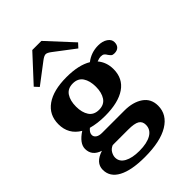

<svg xmlns="http://www.w3.org/2000/svg" viewBox="-261 -839 1117 1117"><g transform="rotate(-45 298.0 -280.0)"><path d="M104 -549 80 -575 225 -732H300L445 -575L421 -549L296 -644Q275 -660 263 -660Q250 -660 229 -644ZM596 -426Q596 -404 584 -392Q572 -380 550 -380Q536 -380 530 -385Q524 -390 516 -401Q510 -412 502.5 -418Q495 -424 479 -424Q468 -424 447 -416Q481 -376 481 -319Q481 -242 422 -201.5Q363 -161 254 -161Q192 -161 142 -175Q120 -157 120 -138Q120 -123 133.5 -113.5Q147 -104 171 -104H355Q425 -104 469.5 -73.5Q514 -43 514 15Q514 88 445 130Q376 172 248 172Q139 172 80.5 141Q22 110 22 51Q22 -7 97 -31Q35 -51 35 -108Q35 -153 98 -194Q27 -236 27 -319Q27 -396 86.5 -438Q146 -480 254 -480Q354 -480 412 -445Q457 -480 515 -480Q550 -480 573 -464.5Q596 -449 596 -426ZM336 -319Q336 -368 316 -398Q296 -428 254 -428Q212 -428 192 -398Q172 -368 172 -319Q172 -271 192 -241Q212 -211 254 -211Q296 -211 316 -241Q336 -271 336 -319ZM123 51Q123 86 157.5 105Q192 124 251 124Q314 124 349.5 103Q385 82 385 43Q385 15 364 2.5Q343 -10 293 -10H165Q143 -1 133 17Q123 35 123 51Z"/></g></svg>

Font: Taviraj SemiBold
Style: Regular
Weight: 600
Designer: Katatrad Team
Foundry: CadsonDemak
Version: Version 1.001